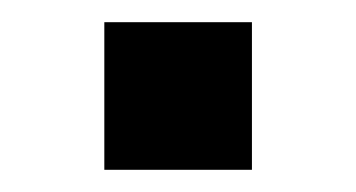

<svg xmlns="http://www.w3.org/2000/svg" viewBox="-20 -453 321 173"><path d="M74 -300V-433H207V-300Z"/></svg>

Font: Involve
Style: Bold
Weight: 700
Designer: Stefan Peev
Foundry: Context Ltd.
Version: Version 1.001